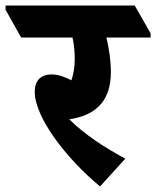

<svg xmlns="http://www.w3.org/2000/svg" viewBox="-90 -647 562 691"><path d="M270 24 361 -76C290 -114 215 -162 159 -218C163 -218 168 -219 173 -220C262 -237 309 -291 309 -387C309 -427 303 -470 293 -512H452V-527L395 -627H-70V-612L-14 -512H171C177 -485 179 -458 179 -435C179 -404 174 -379 167 -358C142 -371 119 -379 96 -379C55 -379 35 -355 35 -317C35 -225 147 -78 270 24Z"/></svg>

Font: Noto Serif Devanagari Condensed Black
Style: Regular
Weight: 900
Width: 3
Designer: Universal Thirst, Indian Type Foundry and the Monotype Design Team
Foundry: Monotype Imaging Inc.
Version: Version 2.004